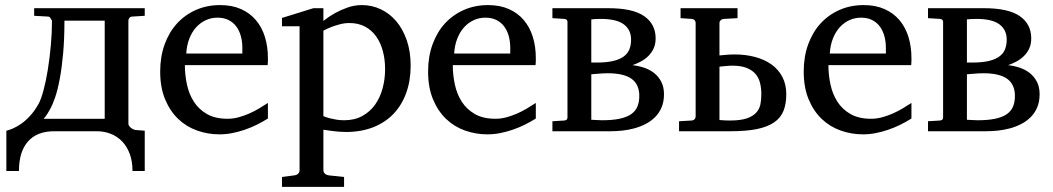

<svg xmlns="http://www.w3.org/2000/svg" viewBox="-20 -514 4126 752"><path d="M390.1 -433.1H232.4Q232.4 -361.8 227.3 -305.2Q222.2 -248.5 214.1 -205.3Q206.1 -162.1 195.8 -132.1Q185.5 -102.1 174.8 -84Q169.9 -75.2 165.8 -68.6Q161.6 -62 158.2 -57.6Q154.3 -52.2 150.9 -48.8H390.1ZM500 -449.2Q490.7 -449.2 486.8 -443.8Q482.9 -438.5 482.9 -434.1V-29.8Q482.9 -25.4 485.8 -21Q488.8 -16.6 492.9 -13.2Q497.1 -9.8 502 -7.6Q506.8 -5.4 511.2 -4.9L546.9 -2V155.8H499Q499 118.2 488.3 89.1Q477.5 60.1 458.7 40.3Q439.9 20.5 414.3 10.3Q388.7 0 358.9 0H192.9Q125 0 89.6 40Q54.2 80.1 54.2 155.8H4.9V-2Q15.1 -4.4 30.3 -10.7Q45.4 -17.1 62.7 -29.1Q80.1 -41 97.7 -60.1Q115.2 -79.1 130.9 -106.9Q140.6 -124 150.1 -159.2Q159.7 -194.3 167 -239.3Q174.3 -284.2 179 -335Q183.6 -385.7 183.6 -434.1Q181.6 -435.5 180.4 -438Q179.2 -440.4 177.7 -443.1Q176.3 -445.8 173.6 -447.5Q170.9 -449.2 166.5 -449.2L113.8 -452.1V-481.9H546.9V-452.1Z M1029.3 -49.8Q1008.3 -36.6 985.6 -25.4Q962.9 -14.2 938.7 -5.9Q914.6 2.4 889.6 7.3Q864.7 12.2 839.4 12.2Q793.9 12.2 752 -2.7Q710 -17.6 678 -48.1Q646 -78.6 626.7 -125Q607.4 -171.4 607.4 -233.9Q607.4 -292.5 625 -340.6Q642.6 -388.7 673.8 -422.6Q705.1 -456.5 748 -475.3Q791 -494.1 842.3 -494.1Q888.7 -494.1 923.8 -478.5Q959 -462.9 982.4 -435.1Q1005.9 -407.2 1017.6 -369.4Q1029.3 -331.5 1029.3 -287.1V-273.4Q1029.3 -265.6 1028.3 -258.8H704.1Q704.1 -220.7 712.2 -183.1Q720.2 -145.5 739.3 -115.7Q758.3 -85.9 790.5 -67.4Q822.8 -48.8 871.1 -48.8Q892.6 -48.8 913.6 -54.4Q934.6 -60.1 954.8 -68.8Q975.1 -77.6 993.7 -88.6Q1012.2 -99.6 1029.3 -110.8ZM929.2 -326.2Q929.2 -351.1 923.3 -372.6Q917.5 -394 905.5 -410.2Q893.6 -426.3 875.2 -435.5Q856.9 -444.8 832 -444.8Q807.1 -444.8 785.6 -434.8Q764.2 -424.8 747.8 -406.5Q731.4 -388.2 721.4 -362.3Q711.4 -336.4 709.5 -304.2H929.2Z M1488.3 -243.2Q1488.3 -281.7 1479.2 -314.9Q1470.2 -348.1 1452.6 -372.3Q1435.1 -396.5 1408.9 -410.2Q1382.8 -423.8 1348.6 -423.8Q1329.6 -423.8 1311.3 -418.9Q1293 -414.1 1278.8 -408.7Q1262.2 -402.3 1246.6 -394V-59.1Q1258.3 -54.2 1271.5 -50.8Q1282.7 -47.9 1297.4 -45.4Q1312 -43 1327.6 -43Q1368.7 -43 1398.9 -59.6Q1429.2 -76.2 1449 -104Q1468.8 -131.8 1478.5 -168Q1488.3 -204.1 1488.3 -243.2ZM1588.4 -256.8Q1588.4 -198.2 1571 -150.1Q1553.7 -102.1 1521.2 -68.1Q1488.8 -34.2 1441.7 -15.6Q1394.5 2.9 1335.4 2.9Q1321.8 2.9 1306.2 1.7Q1290.5 0.5 1277.3 -1.5Q1261.7 -3.4 1246.6 -5.9V151.9Q1246.6 161.1 1252.9 166.5Q1259.3 171.9 1268.6 172.9L1327.6 179.2V217.8H1084.5V179.2L1132.3 172.9Q1141.6 171.9 1147.5 166.5Q1153.3 161.1 1153.3 151.9V-411.1H1084.5V-443.8L1207.5 -481.9H1246.6V-432.1Q1268.1 -449.2 1292.5 -462.9Q1313.5 -474.6 1340.8 -484.4Q1368.2 -494.1 1397.5 -494.1Q1436 -494.1 1470.7 -478Q1505.4 -461.9 1531.5 -431.4Q1557.6 -400.9 1573 -356.7Q1588.4 -312.5 1588.4 -256.8Z M2078.6 -49.8Q2057.6 -36.6 2034.9 -25.4Q2012.2 -14.2 1988 -5.9Q1963.9 2.4 1939 7.3Q1914.1 12.2 1888.7 12.2Q1843.3 12.2 1801.3 -2.7Q1759.3 -17.6 1727.3 -48.1Q1695.3 -78.6 1676 -125Q1656.7 -171.4 1656.7 -233.9Q1656.7 -292.5 1674.3 -340.6Q1691.9 -388.7 1723.1 -422.6Q1754.4 -456.5 1797.4 -475.3Q1840.3 -494.1 1891.6 -494.1Q1938 -494.1 1973.1 -478.5Q2008.3 -462.9 2031.7 -435.1Q2055.2 -407.2 2066.9 -369.4Q2078.6 -331.5 2078.6 -287.1V-273.4Q2078.6 -265.6 2077.6 -258.8H1753.4Q1753.4 -220.7 1761.5 -183.1Q1769.5 -145.5 1788.6 -115.7Q1807.6 -85.9 1839.8 -67.4Q1872.1 -48.8 1920.4 -48.8Q1941.9 -48.8 1962.9 -54.4Q1983.9 -60.1 2004.2 -68.8Q2024.4 -77.6 2043 -88.6Q2061.5 -99.6 2078.6 -110.8ZM1978.5 -326.2Q1978.5 -351.1 1972.7 -372.6Q1966.8 -394 1954.8 -410.2Q1942.9 -426.3 1924.6 -435.5Q1906.2 -444.8 1881.3 -444.8Q1856.4 -444.8 1835 -434.8Q1813.5 -424.8 1797.1 -406.5Q1780.8 -388.2 1770.8 -362.3Q1760.7 -336.4 1758.8 -304.2H1978.5Z M2451.7 -358.9Q2451.7 -397.5 2423.1 -418.7Q2394.5 -439.9 2334 -439.9Q2323.2 -439.9 2313 -439.5Q2302.7 -439 2295.9 -438V-269H2316.9Q2355.5 -269 2381.3 -275.1Q2407.2 -281.2 2422.9 -292.7Q2438.5 -304.2 2445.1 -320.8Q2451.7 -337.4 2451.7 -358.9ZM2483.9 -138.2Q2483.9 -183.6 2453.6 -205.3Q2423.3 -227.1 2359.9 -227.1Q2351.6 -227.1 2342.3 -226.6Q2333 -226.1 2324.2 -225.3Q2315.4 -224.6 2308.1 -224.1Q2300.8 -223.6 2295.9 -223.1V-44.9Q2303.2 -44.9 2315.9 -43.9Q2328.6 -43 2337.9 -43Q2379.4 -43 2407.5 -49.1Q2435.5 -55.2 2452.4 -67.1Q2469.2 -79.1 2476.6 -96.9Q2483.9 -114.7 2483.9 -138.2ZM2580.6 -145Q2580.6 -115.2 2571 -93Q2561.5 -70.8 2545.2 -54.7Q2528.8 -38.6 2507.6 -27.8Q2486.3 -17.1 2463.4 -11Q2440.4 -4.9 2416.7 -2.4Q2393.1 0 2372.6 0H2143.6V-39.1L2190.9 -42Q2197.8 -43 2200.2 -46.1Q2202.6 -49.3 2202.6 -53.2V-429.2Q2202.6 -432.1 2200.2 -435.5Q2197.8 -439 2190.9 -439.9L2143.6 -442.9V-481.9H2362.8Q2458.5 -481.9 2503.2 -450.7Q2547.9 -419.4 2547.9 -363.8Q2547.9 -340.8 2539.8 -323.7Q2531.7 -306.6 2518.6 -293.9Q2505.4 -281.2 2489.3 -272.7Q2473.1 -264.2 2457 -258.8Q2480.5 -256.3 2502.9 -248.8Q2525.4 -241.2 2542.5 -227.5Q2559.6 -213.9 2570.1 -193.6Q2580.6 -173.3 2580.6 -145Z M2961.9 -145Q2961.9 -169.9 2956.5 -190.4Q2951.2 -210.9 2938 -225.6Q2924.8 -240.2 2903.1 -248.5Q2881.3 -256.8 2848.6 -256.8Q2842.3 -256.8 2834 -256.3Q2825.7 -255.9 2817.4 -254.9Q2808.1 -253.9 2797.9 -252.9V-43.9Q2804.2 -43.5 2811 -43Q2816.9 -42.5 2824 -42.2Q2831.1 -42 2838.9 -42Q2880.9 -42 2905.3 -50.5Q2929.7 -59.1 2942.4 -73.5Q2955.1 -87.9 2958.5 -106.4Q2961.9 -125 2961.9 -145ZM3059.6 -145Q3059.6 -106.9 3048.6 -79.6Q3037.6 -52.2 3012 -34.7Q2986.3 -17.1 2944.8 -8.5Q2903.3 0 2842.8 0H2639.6V-39.1L2689 -42Q2697.3 -43 2700.9 -47.6Q2704.6 -52.2 2704.6 -57.1V-424.8Q2704.6 -429.7 2700.9 -434.3Q2697.3 -439 2689 -439.9L2645.5 -442.9V-481.9H2868.7V-442.9L2814.9 -439.9Q2806.6 -439 2802.2 -434.3Q2797.9 -429.7 2797.9 -424.8V-296.9Q2808.6 -297.9 2818.8 -298.8Q2827.6 -299.8 2837.6 -300.3Q2847.7 -300.8 2856 -300.8Q2900.4 -300.8 2937.7 -290.8Q2975.1 -280.8 3002.2 -261.2Q3029.3 -241.7 3044.4 -212.4Q3059.6 -183.1 3059.6 -145Z M3549.8 -49.8Q3528.8 -36.6 3506.1 -25.4Q3483.4 -14.2 3459.2 -5.9Q3435.1 2.4 3410.2 7.3Q3385.3 12.2 3359.9 12.2Q3314.5 12.2 3272.5 -2.7Q3230.5 -17.6 3198.5 -48.1Q3166.5 -78.6 3147.2 -125Q3127.9 -171.4 3127.9 -233.9Q3127.9 -292.5 3145.5 -340.6Q3163.1 -388.7 3194.3 -422.6Q3225.6 -456.5 3268.6 -475.3Q3311.5 -494.1 3362.8 -494.1Q3409.2 -494.1 3444.3 -478.5Q3479.5 -462.9 3502.9 -435.1Q3526.4 -407.2 3538.1 -369.4Q3549.8 -331.5 3549.8 -287.1V-273.4Q3549.8 -265.6 3548.8 -258.8H3224.6Q3224.6 -220.7 3232.7 -183.1Q3240.7 -145.5 3259.8 -115.7Q3278.8 -85.9 3311 -67.4Q3343.3 -48.8 3391.6 -48.8Q3413.1 -48.8 3434.1 -54.4Q3455.1 -60.1 3475.3 -68.8Q3495.6 -77.6 3514.2 -88.6Q3532.7 -99.6 3549.8 -110.8ZM3449.7 -326.2Q3449.7 -351.1 3443.8 -372.6Q3438 -394 3426 -410.2Q3414.1 -426.3 3395.8 -435.5Q3377.4 -444.8 3352.5 -444.8Q3327.6 -444.8 3306.2 -434.8Q3284.7 -424.8 3268.3 -406.5Q3252 -388.2 3241.9 -362.3Q3231.9 -336.4 3230 -304.2H3449.7Z M3922.9 -358.9Q3922.9 -397.5 3894.3 -418.7Q3865.7 -439.9 3805.2 -439.9Q3794.4 -439.9 3784.2 -439.5Q3773.9 -439 3767.1 -438V-269H3788.1Q3826.7 -269 3852.5 -275.1Q3878.4 -281.2 3894 -292.7Q3909.7 -304.2 3916.3 -320.8Q3922.9 -337.4 3922.9 -358.9ZM3955.1 -138.2Q3955.1 -183.6 3924.8 -205.3Q3894.5 -227.1 3831.1 -227.1Q3822.8 -227.1 3813.5 -226.6Q3804.2 -226.1 3795.4 -225.3Q3786.6 -224.6 3779.3 -224.1Q3772 -223.6 3767.1 -223.1V-44.9Q3774.4 -44.9 3787.1 -43.9Q3799.8 -43 3809.1 -43Q3850.6 -43 3878.7 -49.1Q3906.7 -55.2 3923.6 -67.1Q3940.4 -79.1 3947.8 -96.9Q3955.1 -114.7 3955.1 -138.2ZM4051.8 -145Q4051.8 -115.2 4042.2 -93Q4032.7 -70.8 4016.4 -54.7Q4000 -38.6 3978.8 -27.8Q3957.5 -17.1 3934.6 -11Q3911.6 -4.9 3887.9 -2.4Q3864.3 0 3843.8 0H3614.7V-39.1L3662.1 -42Q3668.9 -43 3671.4 -46.1Q3673.8 -49.3 3673.8 -53.2V-429.2Q3673.8 -432.1 3671.4 -435.5Q3668.9 -439 3662.1 -439.9L3614.7 -442.9V-481.9H3834Q3929.7 -481.9 3974.4 -450.7Q4019 -419.4 4019 -363.8Q4019 -340.8 4011 -323.7Q4002.9 -306.6 3989.7 -293.9Q3976.6 -281.2 3960.4 -272.7Q3944.3 -264.2 3928.2 -258.8Q3951.7 -256.3 3974.1 -248.8Q3996.6 -241.2 4013.7 -227.5Q4030.8 -213.9 4041.3 -193.6Q4051.8 -173.3 4051.8 -145Z"/></svg>

Font: Charis SIL CyrE
Style: Regular
Weight: 400
Foundry: SIL International
Version: Version 5.000